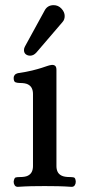

<svg xmlns="http://www.w3.org/2000/svg" viewBox="-20 -722 336 745"><path d="M199 -103Q199 -90 199 -77.5Q199 -65 203.5 -55.5Q208 -46 219 -40.5Q230 -35 251 -35Q260 -35 266.5 -33.5Q273 -32 274 -17Q274 -9 270 -3Q266 3 258 3Q229 1 204.5 0.5Q180 0 153 0Q126 0 102 0.5Q78 1 49 3Q41 3 37 -3Q33 -9 33 -17Q35 -32 41 -33.5Q47 -35 57 -35Q78 -35 88.5 -40.5Q99 -46 103.5 -55.5Q108 -65 108 -77.5Q108 -90 108 -103V-332Q108 -345 108 -357.5Q108 -370 103.5 -379.5Q99 -389 88.5 -394.5Q78 -400 57 -400Q48 -400 40.5 -402.5Q33 -405 33 -420Q33 -426 37 -431Q41 -436 49 -438Q83 -443 105 -448.5Q127 -454 141 -458.5Q155 -463 163.5 -466Q172 -469 180 -470Q188 -471 193.5 -467Q199 -463 199 -451ZM121 -518Q110 -506 97 -506Q87 -506 80 -511.5Q73 -517 73 -528Q73 -535 77 -542L152 -679Q163 -702 188 -702Q206 -702 218.5 -688.5Q231 -675 231 -660Q231 -646 223 -637Z"/></svg>

Font: Alice
Style: Regular
Weight: 400
Designer: Cyreal (www.cyreal.org)
Foundry: Cyreal (www.cyreal.org)
Version: Version 1.010